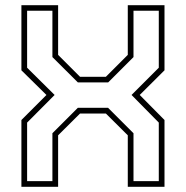

<svg xmlns="http://www.w3.org/2000/svg" viewBox="-20 -720 716 740"><path d="M62.5 0V-257.5L159 -354L62.5 -449V-700H204V-508.5L288.5 -424H388L472.5 -508.5V-700H614V-449L518.5 -354L614 -257.5V0H472.5V-198.5L388 -282.5H288.5L204 -198.5V0ZM84.5 -22H182V-206.5L280 -304.5H396.5L494.5 -206.5V-22H592V-247.5L487 -354L592 -459V-678.5H494.5V-500L397 -402.5H280L182 -500V-678.5H84.5V-459L190.5 -354L84.5 -247.5Z"/></svg>

Font: Tourney ExtraLight
Style: Regular
Weight: 250
Designer: Tyler Finck
Foundry: Etcetera Type Co
Version: Version 1.015